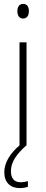

<svg xmlns="http://www.w3.org/2000/svg" viewBox="-20 -746 234 984"><path d="M98 -726C77 -726 69 -708 69 -688C69 -668 78 -651 98 -651C118 -651 128 -666 128 -689C128 -709 121 -726 98 -726ZM36 131C36 84 65 44 114 0H116V-529H80V-1C31 41 2 88 2 137C2 189 33 218 81 218C98 218 113 215 123 211V182C115 185 100 188 85 188C53 188 36 168 36 131Z"/></svg>

Font: Noto Sans Bengali Condensed ExtraLight
Style: Regular
Weight: 200
Width: 3
Designer: Joana Ranito - Universal Thirst; Jelle Bosma - Monotype Design Team
Foundry: Universal Thirst ehf.
Version: Version 3.000